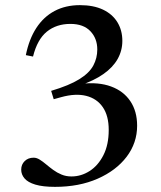

<svg xmlns="http://www.w3.org/2000/svg" viewBox="-20 -716 626 747"><path d="M189 -330 179 -362.5Q249.5 -383.5 288.5 -407.8Q327.5 -432 343 -461Q358.5 -490 358.5 -523.5Q358.5 -566.5 331.5 -594.8Q304.5 -623 254 -623Q199.5 -623 162.2 -592.8Q125 -562.5 108.5 -496L80.5 -501.5Q93 -563.5 121.2 -607Q149.5 -650.5 192.2 -673.2Q235 -696 291 -696Q344 -696 380.8 -678.5Q417.5 -661 436.8 -629.5Q456 -598 456 -557Q456 -519 437.5 -486.2Q419 -453.5 382.2 -427.8Q345.5 -402 291 -384L296 -390Q363.5 -397.5 412.2 -379.5Q461 -361.5 487.2 -322.2Q513.5 -283 513.5 -227Q513.5 -160 472.8 -106.2Q432 -52.5 360 -20.8Q288 11 194 11Q146.5 11 117.5 2.2Q88.5 -6.5 75.5 -21.8Q62.5 -37 62.5 -56Q62.5 -76 76 -89.2Q89.5 -102.5 111 -102.5Q122.5 -102.5 134.5 -95Q146.5 -87.5 159.2 -76.8Q172 -66 187 -55Q202 -44 219.5 -36.8Q237 -29.5 258 -29.5Q295.5 -29.5 328.5 -50.5Q361.5 -71.5 382.2 -112Q403 -152.5 403 -210.5Q403 -265.5 380 -299Q357 -332.5 315.5 -343Q274 -353.5 218 -338Z"/></svg>

Font: Newsreader 36pt Medium
Style: Regular
Weight: 500
Designer: Hugues Gentile
Foundry: Production Type
Version: Version 1.003